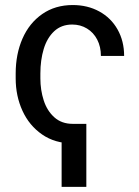

<svg xmlns="http://www.w3.org/2000/svg" viewBox="-20 -557 551 759"><path d="M42 -247.1V-266.6Q42 -342.8 68.8 -404.3Q95.7 -465.8 147 -501.5Q198.2 -537.1 267.6 -537.1Q326.2 -537.1 372.6 -511.7Q418.9 -486.3 444.8 -440.4Q470.7 -394.5 470.7 -335.9H378.9Q378.9 -372.1 364.3 -400.4Q349.6 -428.7 323.7 -444.3Q297.9 -460 265.6 -460Q222.7 -460 194.3 -433.6Q166 -407.2 152.8 -363.3Q139.6 -319.3 139.6 -266.6V-247.1Q139.6 -201.2 152.8 -160.2Q166 -119.1 194.8 -93.3Q223.6 -67.4 267.6 -67.4V9.8Q197.3 9.8 146.5 -25.4Q95.7 -60.5 68.8 -119.1Q42 -177.7 42 -247.1ZM321.3 181.6H223.6V-67.4H321.3Z"/></svg>

Font: Pretendard Std Variable
Style: Regular
Weight: 400
Designer: Base glyphs from Inter by Rasmus Andersson; Hangeul glyphs from Noto Sans CJK(Source Han Sans) by Jang Soo-young and Kan
Foundry: Kil Hyung-jin
Version: Version 1.309;Glyphs 3.2 (3225)